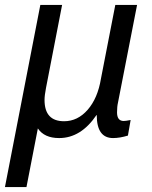

<svg xmlns="http://www.w3.org/2000/svg" viewBox="-20 -548 616 776"><path d="M87 208H0L143 -528H231L166 -193Q160 -162 160 -144Q160 -58 239 -58Q294 -58 334.5 -104.5Q375 -151 388 -230L446 -528H534L457 -134Q453 -117 453 -94Q453 -59 480 -59Q488 -59 508 -63L497 0Q464 10 437 10Q371 10 371 -83H370Q307 10 219 10Q159 10 133 -29Z"/></svg>

Font: Libra Sans
Style: Italic
Weight: 400
Italic angle: -12°
Foundry: Context Ltd
Version: Version 1.002